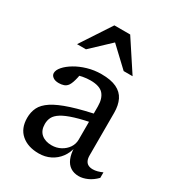

<svg xmlns="http://www.w3.org/2000/svg" viewBox="-170 -792 826 904"><g transform="rotate(30 243.5 -340.0)"><path d="M351 -291 348.5 -245.5Q280.5 -233 238.5 -220Q196.5 -207 173.8 -192.8Q151 -178.5 142.5 -162Q134 -145.5 134 -125Q134 -90 155 -71.8Q176 -53.5 211 -53.5Q238 -53.5 260.2 -65.5Q282.5 -77.5 295.8 -97.2Q309 -117 309 -141V-321Q309 -364 288.8 -387Q268.5 -410 218.5 -410Q198 -410 176.5 -406Q155 -402 135 -394L165 -421.5Q162 -405 158.8 -390.5Q155.5 -376 151.5 -364.5Q147.5 -353 142 -344.5Q133.5 -332.5 121 -328.2Q108.5 -324 94 -324Q73.5 -324 62 -332.8Q50.5 -341.5 50.5 -354Q50.5 -370.5 66.8 -389Q83 -407.5 110.5 -424Q138 -440.5 173.8 -451Q209.5 -461.5 248.5 -461.5Q300 -461.5 331.2 -446.5Q362.5 -431.5 376.5 -402.8Q390.5 -374 390.5 -333.5V-102Q390.5 -85 395.8 -74Q401 -63 411 -57.8Q421 -52.5 436 -52.5Q447.5 -52.5 460.8 -56Q474 -59.5 487 -65.5V-35.5Q465 -13 440.5 -2.2Q416 8.5 394.5 8.5Q368 8.5 349.2 -3.8Q330.5 -16 320.5 -40Q310.5 -64 309.5 -99L313 -102.5Q306.5 -69 287.5 -43.5Q268.5 -18 240.2 -4Q212 10 177.5 10Q118.5 10 83 -20.8Q47.5 -51.5 47.5 -108.5Q47.5 -140 60 -165.5Q72.5 -191 105.2 -212.5Q138 -234 197.5 -253.2Q257 -272.5 351 -291ZM77.5 -526 185.5 -690.5H271.5L379.5 -526H331L219.5 -631H237.5L126 -526Z"/></g></svg>

Font: Newsreader
Style: Regular
Weight: 400
Designer: Hugues Gentile
Foundry: Production Type
Version: Version 1.003